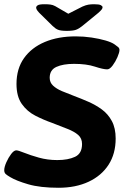

<svg xmlns="http://www.w3.org/2000/svg" viewBox="-20 -880 590 908"><path d="M257 8Q170 8 113.5 -8.5Q57 -25 29 -42Q15 -50 7.5 -56.5Q0 -63 0 -75Q0 -90 10 -112.5Q20 -135 33 -152Q46 -169 57 -169Q66 -169 94.5 -157.5Q123 -146 164 -134.5Q205 -123 251 -123Q302 -123 335 -138.5Q368 -154 368 -199Q368 -226 349.5 -242Q331 -258 299 -270.5Q267 -283 226 -299Q186 -313 147 -333Q108 -353 83 -388.5Q58 -424 58 -483Q58 -555 93.5 -605Q129 -655 192 -681.5Q255 -708 338 -708Q376 -708 413 -702.5Q450 -697 479 -688.5Q508 -680 522 -670Q532 -663 538.5 -657.5Q545 -652 545 -644Q545 -632 535.5 -610Q526 -588 512.5 -570Q499 -552 487 -552Q468 -552 428.5 -565Q389 -578 330 -578Q278 -578 246.5 -563.5Q215 -549 215 -512Q215 -490 231 -475Q247 -460 273 -449Q299 -438 331 -426Q363 -414 397.5 -399Q432 -384 461.5 -362.5Q491 -341 509 -307.5Q527 -274 527 -225Q527 -153 493.5 -101Q460 -49 399 -20.5Q338 8 257 8ZM425 -860Q449 -860 457 -855.5Q465 -851 465 -846Q465 -841 461.5 -836Q458 -831 446 -820L369 -757Q353 -744 339 -739Q325 -734 296 -734Q267 -734 254 -739.5Q241 -745 228 -758L165 -820Q155 -831 153 -836Q151 -841 151 -844Q151 -850 158.5 -855Q166 -860 191 -860Q206 -860 218 -858.5Q230 -857 241 -851L303 -815L370 -849Q386 -856 398 -858Q410 -860 425 -860Z"/></svg>

Font: Asap Semi Expanded Semi Expanded Regular
Style: Bold Italic
Weight: 700
Width: 6
Italic angle: -6°
Designer: Pablo Cosgaya
Foundry: Omnibus-Type
Version: Version 3.001; ttfautohint (v1.8.4.7-5d5b)